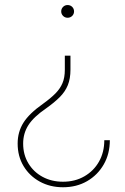

<svg xmlns="http://www.w3.org/2000/svg" viewBox="-20 -561 509 781"><path d="M266.6 -334.5V-277.3Q266.6 -241.2 255.9 -214.6Q245.1 -188 223.1 -166Q201.2 -144 167.5 -120.1Q116.7 -85.4 95.5 -52Q74.2 -18.6 74.2 22.9Q74.2 68.4 95.5 103.5Q116.7 138.7 153.3 158.4Q189.9 178.2 236.3 178.2Q285.2 178.2 323.2 156.2Q361.3 134.3 382.8 96.2Q404.3 58.1 404.3 9.3H426.8Q426.8 64.5 402.1 107.7Q377.4 150.9 334.5 175.8Q291.5 200.7 236.3 200.7Q183.6 200.7 141.8 177.7Q100.1 154.8 75.9 114.7Q51.8 74.7 51.8 22.9Q51.8 -24.4 75.4 -62Q99.1 -99.6 154.8 -138.7Q186 -161.1 205.3 -180.7Q224.6 -200.2 234.1 -222.7Q243.7 -245.1 243.7 -277.3V-334.5ZM254.9 -540.5Q266.1 -540.5 273.7 -533Q281.2 -525.4 281.2 -514.6Q281.2 -503.9 273.7 -496.3Q266.1 -488.8 254.9 -488.8Q244.1 -488.8 236.6 -496.3Q229 -503.9 229 -514.6Q229 -525.4 236.6 -533Q244.1 -540.5 254.9 -540.5Z"/></svg>

Font: Inter 20pt Thin
Style: Regular
Weight: 250
Version: Version 4.001;git-66647c0bb